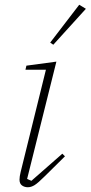

<svg xmlns="http://www.w3.org/2000/svg" viewBox="-20 -775 381 807"><path d="M97 12Q83 12 72.5 4.5Q62 -3 62 -20Q62 -33 67 -53L173 -482H87L91 -499L217 -516L94 -23L112 -15L242 -129L253 -118L169 -35Q140 -6 125.5 3Q111 12 97 12ZM191 -596 313 -755 341 -738 204 -587Z"/></svg>

Font: IBM Plex Serif ExtLt
Style: Italic
Weight: 200
Italic angle: -14°
Designer: Mike Abbink, Paul van der Laan, Pieter van Rosmalen
Foundry: Bold Monday
Version: Version 3.001